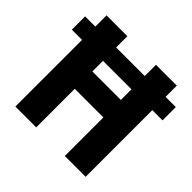

<svg xmlns="http://www.w3.org/2000/svg" viewBox="-179 -889 1063 1063"><g transform="rotate(45 353.0 -357.0)"><path d="M78 0H241V-302H465V0H628V-522H708V-626H628V-714H465V-626H241V-714H78V-626H-2V-522H78ZM242 -439V-522H465V-439Z"/></g></svg>

Font: Noto Sans Gurmukhi UI SemiCondensed ExtraBold
Style: Regular
Weight: 800
Width: 4
Designer: Jelle Bosma - Monotype Design Team
Foundry: Monotype Imaging Inc.
Version: Version 2.004